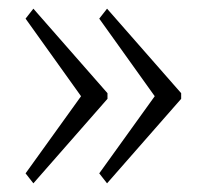

<svg xmlns="http://www.w3.org/2000/svg" viewBox="-20 -484 475 443"><path d="M39 -84 167 -262 39 -441 57 -464 228 -269V-256L57 -61ZM209 -84 337 -262 209 -441 227 -464 398 -269V-256L227 -61Z"/></svg>

Font: Taviraj ExtraLight
Style: Regular
Weight: 275
Designer: Katatrad Team
Foundry: CadsonDemak
Version: Version 1.001